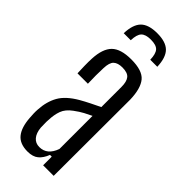

<svg xmlns="http://www.w3.org/2000/svg" viewBox="-252 -806 849 849"><g transform="rotate(45 172.0 -382.0)"><path d="M132 6Q84 6 61 -22Q38 -50 34 -106Q33 -119 32.5 -132Q32 -145 33 -158Q36 -210 57.5 -248Q79 -286 134 -318Q155 -330 178 -341.5Q201 -353 224 -364V-490Q224 -523 211.5 -538.5Q199 -554 166 -554Q138 -554 124 -541Q110 -528 109 -492Q108 -475 108 -446Q108 -417 109 -395H44Q43 -414 42.5 -440Q42 -466 43 -486Q46 -550 74.5 -578.5Q103 -607 169 -607Q238 -607 263.5 -576.5Q289 -546 291 -478L290 0H224V-54H213Q202 -25 183.5 -9.5Q165 6 132 6ZM155 -45Q204 -45 224 -102V-309Q207 -301 189 -291.5Q171 -282 148 -265Q119 -244 109.5 -218Q100 -192 99 -158Q98 -148 98.5 -135.5Q99 -123 99 -110Q102 -79 116.5 -62Q131 -45 155 -45ZM63 -665H107Q108 -701 121.5 -715.5Q135 -730 168 -730Q202 -730 215 -715.5Q228 -701 229 -665H273Q271 -721 246.5 -745.5Q222 -770 168 -770Q114 -770 89.5 -745.5Q65 -721 63 -665Z"/></g></svg>

Font: Big Shoulders Display
Style: Regular
Weight: 400
Designer: Patric King
Foundry: XO Type Co
Version: Version 1.000; ttfautohint (v1.8.2)